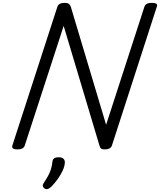

<svg xmlns="http://www.w3.org/2000/svg" viewBox="-20 -1035 1123 1348"><path d="M102 14Q58 14 67 -14L383 -988Q388 -1002 401 -1008.5Q414 -1015 435 -1015Q453 -1015 462.5 -1008.5Q472 -1002 477 -988L725 -159L994 -988Q999 -1002 1012 -1008.5Q1025 -1015 1046 -1015Q1092 -1015 1081 -988L766 -14Q762 0 748.5 7Q735 14 715 14Q699 14 691 9Q683 4 678 -14L427 -853L154 -14Q150 0 137 7Q124 14 102 14ZM294 289Q282 281 280.5 270.5Q279 260 288 248Q306 221 318 199Q330 177 337.5 153.5Q345 130 348 100Q350 83 361.5 76Q373 69 392 69Q415 69 426 80Q437 91 435 110Q433 135 419.5 164Q406 193 386 221Q366 249 343 273Q330 286 318 291Q306 296 294 289Z"/></svg>

Font: Playwrite RO
Style: Regular
Weight: 400
Designer: Veronika Burian, José Scaglione
Foundry: TypeTogether
Version: Version 1.002